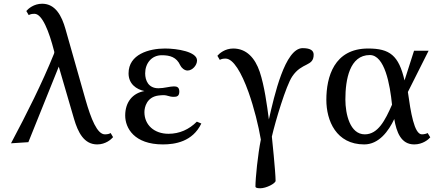

<svg xmlns="http://www.w3.org/2000/svg" viewBox="-20 -762 2349 1029"><path d="M331 -606C311 -677 277 -742 206 -742C161 -742 131 -715 121 -703L134 -681C142 -686 152 -688 165 -688C206 -688 243 -594 270 -488L271 -484C271 -480 271 -477 269 -473C205 -315 125 -156 39 6L132 0L295 -405L377 -124C398 -53 430 12 501 12C546 12 576 -15 586 -27L573 -49C565 -44 555 -42 542 -42C501 -42 468 -124 438 -229Z M847 -466C891 -466 926 -456 946 -412C952 -399 968 -384 985 -384C1011 -384 1036 -412 1036 -438C1036 -485 929 -502 864 -502C779 -502 669 -471 669 -369C669 -312 711 -283 754 -274C691 -263 651 -215 651 -143C651 -76 699 12 853 12C917 12 1012 -2 1059 -100L1035 -110C993 -68 942 -45 883 -45C807 -45 754 -92 754 -161C754 -188 767 -242 829 -250C839 -251 847 -252 854 -252C881 -252 884 -243 912 -243C928 -243 941 -247 941 -271C941 -295 928 -299 912 -299C890 -299 860 -289 829 -289C775 -289 758 -331 758 -369C758 -422 792 -466 847 -466Z M1158 -441C1166 -446 1176 -448 1189 -448C1230 -448 1274 -374 1312 -268C1342 -183 1365 -90 1378 -14C1362 64 1349 193 1349 238C1349 243 1355 247 1375 247C1407 247 1457 221 1457 207C1457 161 1437 -30 1437 -30C1456 -113 1513 -303 1546 -352C1598 -430 1661 -404 1661 -469C1661 -489 1647 -504 1602 -504C1507 -504 1450 -249 1421 -122C1411 -199 1397 -302 1372 -377C1347 -451 1301 -502 1230 -502C1185 -502 1155 -475 1145 -463Z M2166 -269 2277 -490H2199L2148 -331C2117 -465 2069 -502 1953 -502C1770 -502 1729 -349 1729 -227C1729 -115 1782 12 1932 12C2011 12 2063 -60 2093 -124C2105 -54 2129 12 2200 12C2245 12 2276 -14 2286 -26L2272 -49C2267 -46 2254 -42 2241 -42C2200 -42 2181 -161 2166 -269ZM2081 -201C2044 -117 2006 -42 1935 -42C1856 -42 1831 -150 1831 -229C1831 -336 1854 -467 1962 -467C2042 -467 2070 -309 2081 -201Z"/></svg>

Font: Lingua Franca
Style: Regular
Weight: 400
Version: Version 1.19